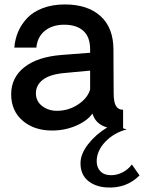

<svg xmlns="http://www.w3.org/2000/svg" viewBox="-20 -576 642 856"><path d="M567.9 157.2 602.1 206.1Q543.5 264.6 457 259.8Q403.8 256.8 371.3 229Q338.9 201.2 338.9 151.9Q338.9 110.4 373 66.7Q407.2 22.9 458 -7.8Q406.7 -21.5 392.1 -69.8Q369.1 -37.1 319.3 -15.6Q269.5 5.9 211.9 5.9Q131.8 5.9 80.8 -38.1Q29.8 -82 29.8 -155.8Q29.8 -230 88.6 -276.4Q147.5 -322.8 255.9 -331.1L381.8 -340.8V-356Q381.8 -411.6 351.3 -438.7Q320.8 -465.8 266.1 -465.8Q214.4 -465.8 180.7 -439.2Q147 -412.6 142.1 -363.8H43.9Q46.9 -401.9 61.3 -435.3Q75.7 -468.8 102.1 -496.3Q128.4 -523.9 171.4 -540Q214.4 -556.2 269 -556.2Q370.6 -556.2 428.2 -504.2Q485.8 -452.1 485.8 -354Q485.8 -308.1 486.3 -237.1Q486.8 -166 486.8 -159.2Q486.8 -119.1 497.8 -102.5Q508.8 -85.9 528.8 -86.9V-3.9L544.9 1Q487.3 16.1 449.2 56.4Q411.1 96.7 411.1 143.1Q411.1 170.9 428 188Q444.8 205.1 475.1 205.1Q502 205.1 526.9 192.1Q551.8 179.2 567.9 157.2ZM381.8 -176.8V-261.2L272.9 -251Q204.6 -245.6 172.4 -221.4Q140.1 -197.3 140.1 -160.2Q140.1 -124.5 168 -103.3Q195.8 -82 233.9 -82Q285.2 -82 327.6 -109.9Q370.1 -137.7 381.8 -176.8Z"/></svg>

Font: Oakes Grotesk Medium
Style: Regular
Weight: 500
Designer: Samuel Oakes
Foundry: Samuel Oakes
Version: Version 1.000;PS 001.000;hotconv 1.0.88;makeotf.lib2.5.64775